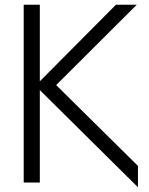

<svg xmlns="http://www.w3.org/2000/svg" viewBox="-20 -770 629 810"><path d="M562 -70V20L148 -390V0H80V-750H148V-427L469 -750H557L217 -411Z"/></svg>

Font: Orkney Light
Style: Regular
Weight: 300
Designer: Samuel Oakes and Alfredo Marco Pradil
Foundry: Alfredo Marco Pradil
Version: 1.0; ttfautohint (v1.5)